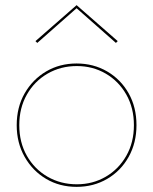

<svg xmlns="http://www.w3.org/2000/svg" viewBox="-20 -717 596 747"><path d="M45 -230Q45 -161 76 -106.5Q107 -52 159.5 -21Q212 10 278 10Q344 10 397 -21Q450 -52 480.5 -106.5Q511 -161 511 -230Q511 -300 480.5 -354Q450 -408 397 -439Q344 -470 278 -470Q212 -470 159.5 -439Q107 -408 76 -354Q45 -300 45 -230ZM55 -230Q55 -297 84.5 -349Q114 -401 165 -430.5Q216 -460 279 -460Q341 -460 391.5 -430.5Q442 -401 471.5 -349Q501 -297 501 -230Q501 -163 471.5 -111Q442 -59 391.5 -29.5Q341 0 279 0Q216 0 165 -29.5Q114 -59 84.5 -111Q55 -163 55 -230ZM278 -685 431 -550 438 -557 278 -697 118 -557 125 -550Z"/></svg>

Font: Jost Thin
Style: Regular
Weight: 250
Version: Version 3.710